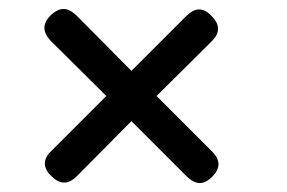

<svg xmlns="http://www.w3.org/2000/svg" viewBox="-20 -534 640 428"><path d="M453 -140Q439 -126 425.5 -126Q412 -126 397 -140L273 -264L151 -141Q137 -127 123 -127Q109 -127 95 -141Q80 -155 80 -169.5Q80 -184 95 -198L217 -320L93 -443Q79 -458 79 -472Q79 -486 93 -500Q108 -514 121.5 -514Q135 -514 150 -500L273 -376L395 -498Q410 -513 424 -513Q438 -513 452 -498Q466 -484 466 -470Q466 -456 452 -442L329 -320L453 -196Q467 -182 467 -168Q467 -154 453 -140Z"/></svg>

Font: Maple Mono Normal NL Light
Style: Regular
Weight: 300
Monospace: yes
Designer: subframe7536
Version: Version 7.000